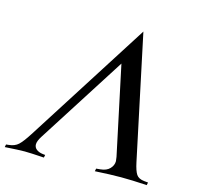

<svg xmlns="http://www.w3.org/2000/svg" viewBox="-143 -871 1012 986"><g transform="rotate(15 363.0 -378.5)"><path d="M176.8 -14.6 173.8 0Q100.1 -4.9 70.8 -4.9Q41 -4.9 -34.2 0L-31.2 -14.6L-17.1 -16.1Q14.2 -19 33.2 -36.6Q52.2 -54.2 81.5 -100.1L500 -757.3L639.2 -100.1Q648.4 -56.2 660.6 -37.8Q672.9 -19.5 703.1 -16.6L723.6 -14.6L720.7 0Q639.6 -4.9 583.5 -4.9Q527.3 -4.9 444.8 0L447.8 -14.6L469.2 -16.6Q502 -19.5 519 -37.4Q536.1 -55.2 536.1 -77.6Q536.1 -83.5 533.2 -100.1L433.6 -569.3L134.3 -100.1Q116.7 -72.8 116.7 -55.2Q116.7 -39.1 129.6 -28.8Q142.6 -18.6 163.6 -16.1Z"/></g></svg>

Font: Flanker
Style: Italic
Weight: 400
Italic angle: -12°
Designer: Flanker
Version: Version 2.027